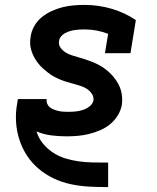

<svg xmlns="http://www.w3.org/2000/svg" viewBox="-20 -548 640 783"><path d="M420 215Q381 215 343 213Q305 211 268 203Q231 195 198.5 179.5Q166 164 138.5 141Q111 118 91 88Q71 58 59.5 23Q48 -12 45.5 -50Q43 -88 50 -126L53 -144H171L170 -143Q169 -133 173 -124Q177 -115 184.5 -109.5Q192 -104 201.5 -100.5Q211 -97 220.5 -95Q230 -93 240 -92.5Q250 -92 260 -92Q275 -92 289 -93.5Q303 -95 317.5 -99.5Q332 -104 345 -114Q358 -124 361 -138Q363 -153 354.5 -165.5Q346 -178 334.5 -185.5Q323 -193 309 -197.5Q295 -202 280.5 -206Q266 -210 252.5 -214Q239 -218 225.5 -223.5Q212 -229 199.5 -236Q187 -243 176 -251.5Q165 -260 154.5 -269.5Q144 -279 135.5 -290Q127 -301 120 -313.5Q113 -326 108.5 -340Q104 -354 103 -368.5Q102 -383 105 -399Q108 -421 120 -442Q132 -463 150.5 -478Q169 -493 191 -503Q213 -513 235 -518.5Q257 -524 279.5 -526Q302 -528 324 -528Q382 -528 436 -512Q490 -496 534 -466L512 -331H408L421 -410Q398 -419 374 -423.5Q350 -428 325 -428Q315 -428 304.5 -427.5Q294 -427 284.5 -425.5Q275 -424 265 -421Q255 -418 245.5 -413Q236 -408 229 -399.5Q222 -391 221 -381Q218 -366 226.5 -354Q235 -342 247 -334.5Q259 -327 273 -322.5Q287 -318 301 -314Q315 -310 329 -305.5Q343 -301 356.5 -295.5Q370 -290 382.5 -283.5Q395 -277 406.5 -268.5Q418 -260 428 -250.5Q438 -241 446.5 -230Q455 -219 462 -206.5Q469 -194 473 -180Q477 -166 478 -151Q479 -136 477 -121Q473 -98 460 -77Q447 -56 428.5 -41Q410 -26 387.5 -16.5Q365 -7 342.5 -1.5Q320 4 297 6Q274 8 252 8Q219 8 188 4Q157 0 129 -12Q137 15 154.5 36.5Q172 58 195 73.5Q218 89 245 97.5Q272 106 301 110Q330 114 359.5 114.5Q389 115 419 115H421V215Z"/></svg>

Font: Iosevka HT Extended
Style: Bold Italic
Weight: 700
Width: 7
Italic angle: -9°
Monospace: yes
Designer: Belleve Invis
Foundry: Belleve Invis
Version: Version 32.3.0; ttfautohint (v1.8.4)